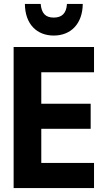

<svg xmlns="http://www.w3.org/2000/svg" viewBox="-20 -952 540 972"><path d="M252 -772C340 -772 398 -833 399 -932H319C316 -883 292 -863 252 -863C211 -863 190 -884 186 -932H106C107 -827 169 -772 252 -772ZM49 0H456V-127H189V-300H439V-427H189V-586H456V-714H49Z"/></svg>

Font: Noto Sans Mono ExtraCondensed ExtraBold
Style: Regular
Weight: 800
Width: 2
Designer: Monotype Design Team
Foundry: Monotype Imaging Inc.
Version: Version 2.014